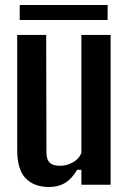

<svg xmlns="http://www.w3.org/2000/svg" viewBox="-20 -740 509 769"><path d="M177 9Q117 9 83 -25.5Q49 -60 49 -139V-600H165L166 -130Q166 -102 178.5 -89Q191 -76 220 -76Q247 -76 271.5 -89.5Q296 -103 306 -127V-600H423V0H306V-60H289Q268 -24 241 -7.5Q214 9 177 9ZM59 -660V-720H411V-660Z"/></svg>

Font: Big Shoulders Text
Style: Bold
Weight: 700
Designer: Patric King
Foundry: XO Type Co
Version: Version 1.000; ttfautohint (v1.8.2)